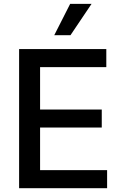

<svg xmlns="http://www.w3.org/2000/svg" viewBox="-20 -984 643 1004"><path d="M263.8 -800.1 346.9 -963.8H458.8L348.7 -800.1ZM79.9 0V-727.3H535.9V-632.8H189.6V-411.2H512.1V-317.1H189.6V-94.5H540.1V0Z"/></svg>

Font: TID UI Medium
Style: Regular
Weight: 500
Designer: The TID Project Authors
Foundry: Bakken & Bæck
Version: Version 1.001;hotconv 1.0.109;makeotfexe 2.5.65596